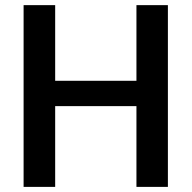

<svg xmlns="http://www.w3.org/2000/svg" viewBox="-20 -731 750 751"><path d="M636.7 -710.9H513.7V-415H195.8V-710.9H72.3V0H195.8V-315.9H513.7V0H636.7Z"/></svg>

Font: Roboto Medium
Style: Regular
Weight: 500
Designer: Google
Version: Version 2.137; 2017